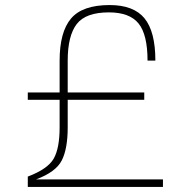

<svg xmlns="http://www.w3.org/2000/svg" viewBox="-20 -740 755 760"><path d="M625 -30V0H90V-41Q169 -71 192.5 -112Q216 -153 216 -236V-345H90V-374H216V-500Q216 -613 261 -666.5Q306 -720 414 -720Q509 -720 552 -667.5Q595 -615 595 -500H564Q564 -603 528.5 -647Q493 -691 411 -691Q319 -691 283.5 -644.5Q248 -598 248 -500V-374H551V-345H248V-236Q248 -151 224.5 -105Q201 -59 123 -30Z"/></svg>

Font: Fivo Sans Thin
Style: Regular
Weight: 250
Foundry: Alexander Slobzheninov
Version: 1.0